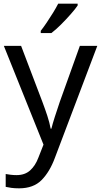

<svg xmlns="http://www.w3.org/2000/svg" viewBox="-20 -786 550 1046"><path d="M1 -536H95L211 -231Q226 -191 238 -154.5Q250 -118 256 -85H260Q266 -110 279 -150.5Q292 -191 306 -232L415 -536H510L279 74Q251 150 206.5 195Q162 240 84 240Q60 240 42 237.5Q24 235 11 232V162Q22 164 37.5 166Q53 168 70 168Q116 168 144.5 142Q173 116 189 73L217 2ZM403 -756Q391 -738 366 -709.5Q341 -681 312.5 -652.5Q284 -624 260 -606H202V-618Q217 -637 234.5 -663Q252 -689 269 -716.5Q286 -744 297 -766H403Z"/></svg>

Font: Noto Sans Living
Style: Regular
Weight: 400
Designer: Monotype Design Team
Foundry: Monotype Imaging Inc.
Version: Version 2.013; ttfautohint (v1.8.4.7-5d5b)